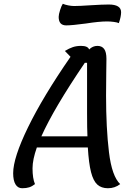

<svg xmlns="http://www.w3.org/2000/svg" viewBox="-20 -978 714 1021"><path d="M545 -589 544 -470Q544 -296 559.5 -168.5Q575 -41 619 1Q591 23 554 23Q519 23 497.5 3.5Q476 -16 464 -63Q452 -110 447 -194H176Q153 -129 153 -83Q153 -29 166 1Q151 13 135.5 18Q120 23 98 23Q75 23 62.5 2.5Q50 -18 50 -57Q50 -139 129.5 -302Q209 -465 355 -676L325 -707Q348 -721 367.5 -727.5Q387 -734 411 -734Q447 -734 454 -715Q473 -734 498 -734Q522 -734 534 -717.5Q546 -701 546 -665Q546 -618 545 -589ZM445 -253Q443 -290 443 -378V-644H431Q266 -401 200 -253ZM292 -888Q292 -901 299.5 -924.5Q307 -948 314 -958Q325 -953 342.5 -949.5Q360 -946 374 -946Q403 -946 461 -950Q525 -954 558 -954Q624 -954 624 -913Q624 -890 612 -855Q604 -859 585.5 -861.5Q567 -864 549 -864Q507 -864 437 -853Q363 -843 332 -843Q292 -843 292 -888Z"/></svg>

Font: Lemonada Light
Style: Regular
Weight: 300
Designer: Mohamed Gaber (Arabic) Eduardo Tunni (Latin)
Foundry: Kief Type Foundry
Version: Version 3.006